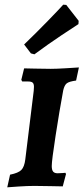

<svg xmlns="http://www.w3.org/2000/svg" viewBox="-20 -794 357 820"><path d="M201 -85Q201 -68 207 -61Q213 -54 226 -54Q239 -54 247.5 -55Q256 -56 259 -56L262 -51L248 2Q234 2 197.5 1Q161 0 127 0Q98 0 60.5 2.5Q23 5 11 6L23 -48Q58 -55 71 -68Q84 -81 88 -113L124 -406Q125 -413 125 -423Q125 -436 119.5 -441Q114 -446 100 -446H75Q73 -449 71 -453L83 -502Q111 -502 129 -501L197 -500Q220 -500 261.5 -502.5Q303 -505 317 -506L305 -450Q275 -446 265 -438Q255 -430 250 -408Q234 -322 217.5 -215Q201 -108 201 -85ZM127 -562 112 -566 83 -604Q134 -653 185 -705.5Q236 -758 250 -774L263 -773L316 -705L315 -691Q299 -681 242 -643Q185 -605 127 -562Z"/></svg>

Font: Alegreya SC
Style: Bold Italic
Weight: 700
Italic angle: -7°
Designer: Juan Pablo del Peral
Foundry: Huerta Tipografica
Version: Version 2.007; ttfautohint (v1.6)